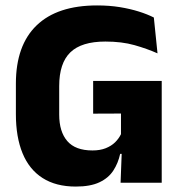

<svg xmlns="http://www.w3.org/2000/svg" viewBox="-20 -673 668 707"><path d="M259 14Q186 14 136.8 -17.5Q87.5 -49 63 -108.8Q38.5 -168.5 38.5 -252.5V-365Q38.5 -506 114.8 -579.5Q191 -653 337.5 -653Q382.5 -653 421 -646.8Q459.5 -640.5 491.2 -630.5Q523 -620.5 546.5 -608.5L560 -476.5Q522 -493.5 475.2 -506.8Q428.5 -520 368 -520Q280 -520 239 -480.2Q198 -440.5 198 -356V-251Q198 -188 227.8 -153.5Q257.5 -119 320.5 -119Q348.5 -119 369.2 -127.2Q390 -135.5 403.8 -149Q417.5 -162.5 425.5 -179V-301L446 -255L323 -254.5V-375H575.5V-106.5H422.5Q415 -72 397.2 -44.8Q379.5 -17.5 346.2 -1.8Q313 14 259 14ZM429 -131.5H575.5V0H424Z"/></svg>

Font: Anek Gurmukhi
Style: Bold
Weight: 700
Designer: Sarang Kulkarni (Gurmukhi), Yesha Goshar (Latin)
Foundry: Ek Type
Version: Version 1.003